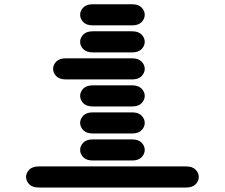

<svg xmlns="http://www.w3.org/2000/svg" viewBox="-20 -881 1040 888"><path d="M159.2 -13.7Q129.9 -13.7 115.2 -28.8Q100.6 -43.9 100.6 -62.5Q100.6 -81.1 115.2 -96.2Q129.9 -111.3 159.2 -111.3H840.8Q870.1 -111.3 884.8 -96.2Q899.4 -81.1 899.4 -62.5Q899.4 -43.9 884.8 -28.8Q870.1 -13.7 840.8 -13.7ZM409.2 -138.7Q379.9 -138.7 365.2 -153.8Q350.6 -168.9 350.6 -187.5Q350.6 -206.1 365.2 -221.2Q379.9 -236.3 409.2 -236.3H590.8Q620.1 -236.3 634.8 -221.2Q649.4 -206.1 649.4 -187.5Q649.4 -168.9 634.8 -153.8Q620.1 -138.7 590.8 -138.7ZM409.2 -263.7Q379.9 -263.7 365.2 -278.8Q350.6 -293.9 350.6 -312.5Q350.6 -331.1 365.2 -346.2Q379.9 -361.3 409.2 -361.3H590.8Q620.1 -361.3 634.8 -346.2Q649.4 -331.1 649.4 -312.5Q649.4 -293.9 634.8 -278.8Q620.1 -263.7 590.8 -263.7ZM409.2 -388.7Q379.9 -388.7 365.2 -403.8Q350.6 -418.9 350.6 -437.5Q350.6 -456.1 365.2 -471.2Q379.9 -486.3 409.2 -486.3H590.8Q620.1 -486.3 634.8 -471.2Q649.4 -456.1 649.4 -437.5Q649.4 -418.9 634.8 -403.8Q620.1 -388.7 590.8 -388.7ZM284.2 -513.7Q254.9 -513.7 240.2 -528.8Q225.6 -543.9 225.6 -562.5Q225.6 -581.1 240.2 -596.2Q254.9 -611.3 284.2 -611.3H590.8Q620.1 -611.3 634.8 -596.2Q649.4 -581.1 649.4 -562.5Q649.4 -543.9 634.8 -528.8Q620.1 -513.7 590.8 -513.7ZM409.2 -638.7Q379.9 -638.7 365.2 -653.8Q350.6 -668.9 350.6 -687.5Q350.6 -706.1 365.2 -721.2Q379.9 -736.3 409.2 -736.3H590.8Q620.1 -736.3 634.8 -721.2Q649.4 -706.1 649.4 -687.5Q649.4 -668.9 634.8 -653.8Q620.1 -638.7 590.8 -638.7ZM409.2 -763.7Q379.9 -763.7 365.2 -778.8Q350.6 -793.9 350.6 -812.5Q350.6 -831.1 365.2 -846.2Q379.9 -861.3 409.2 -861.3H590.8Q620.1 -861.3 634.8 -846.2Q649.4 -831.1 649.4 -812.5Q649.4 -793.9 634.8 -778.8Q620.1 -763.7 590.8 -763.7Z"/></svg>

Font: Sixtyfour Normal
Style: Regular
Weight: 400
Monospace: yes
Designer: Jens Kutilek
Foundry: Jens Kutilek
Version: Version 2.000